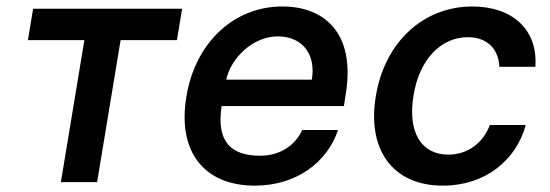

<svg xmlns="http://www.w3.org/2000/svg" viewBox="-20 -573 1730 604"><path d="M67.8 -446.7H245.4L171.5 0H285.5L359.4 -446.7H536.6L552.9 -545.5H84.2Z M781.6 11C912.6 11 1009.6 -62.5 1043.3 -164.1H930.8C907.7 -112.9 857.2 -83.1 798.7 -83.1C707.7 -83.1 659.8 -126.1 677.2 -239.3H1061.8L1067.8 -277.7C1099.1 -472.3 997.5 -552.6 868.3 -552.6C714.5 -552.6 593.8 -437.5 566.4 -269.2C537.6 -99.1 619.3 11 781.6 11ZM691.8 -322.4C706.3 -391 775.9 -458.5 854 -458.5C932.5 -458.5 974.4 -400.9 960.9 -322.4Z M1373.2 11C1506 11 1603.7 -68.5 1633.9 -179.7H1521C1498.6 -120.7 1448.9 -86.6 1390.3 -86.6C1305 -86.6 1261.7 -157.3 1280.9 -272.7C1299 -386 1367.2 -456 1451.7 -456C1516 -456 1549 -414.8 1550.8 -362.9H1664.1C1672.6 -477.3 1594.5 -552.6 1465.9 -552.6C1308.9 -552.6 1188.9 -436.8 1162.3 -270.2C1134.6 -105.8 1212.4 11 1373.2 11Z"/></svg>

Font: Magic Ui Pro Semi Bold
Style: Italic
Weight: 600
Italic angle: -9.39999°
Designer: Stefan Endress, Andreas Faust
Version: Version 1.000;FEAKit 1.0